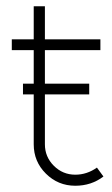

<svg xmlns="http://www.w3.org/2000/svg" viewBox="-20 -591 361 620"><path d="M125 -125Q125 -84.5 153.8 -55.7Q182.6 -26.9 223.1 -26.9Q260.7 -26.9 293 -49.8L314 -21Q274.9 8.8 223.1 8.8Q167.5 8.8 128.2 -30.3Q88.9 -69.3 88.9 -125V-286.1H54.2V-320.8H88.9V-429.2H18.1V-463.9H88.9V-570.8H125V-463.9H304.2V-429.2H125V-320.8H268.1V-286.1H125Z"/></svg>

Font: RawengulkSans
Style: Regular
Weight: 500
Designer: gluk (gluksza@wp.pl)
Foundry: gluk (gluksza@wp.pl)
Version: Version 0.94